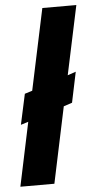

<svg xmlns="http://www.w3.org/2000/svg" viewBox="-75 -776 409 810"><g transform="rotate(-5 129.0 -371.5)"><path d="M-22 0 35 -270 3 -260 31 -389 63 -399 136 -743H280L218 -451L253 -463L226 -334L190 -322L122 0Z"/></g></svg>

Font: Saira Condensed Black
Style: Italic
Weight: 900
Width: 3
Italic angle: -12°
Designer: Hector Gatti with collaboration of the Omnibus-Type team
Foundry: Omnibus-Type
Version: Version 1.101